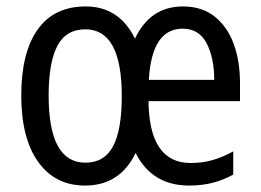

<svg xmlns="http://www.w3.org/2000/svg" viewBox="-20 -617 810 596"><path d="M548 -597Q607 -597 646.5 -565.5Q686 -534 705.5 -480.5Q725 -427 725 -359V-303H441Q443 -111 572 -111Q608 -111 639.5 -120Q671 -129 704 -147V-75Q673 -58 640 -49.5Q607 -41 567 -41Q452 -41 401 -142Q352 -41 244 -41Q151 -41 98.5 -114.5Q46 -188 46 -320Q46 -454 97 -525.5Q148 -597 246 -597Q350 -597 399 -497Q446 -597 548 -597ZM547 -528Q451 -528 442 -369H645Q645 -437 621.5 -482.5Q598 -528 547 -528ZM245 -526Q185 -526 158 -474.5Q131 -423 131 -320Q131 -112 245 -112Q304 -112 331 -163Q358 -214 358 -319Q358 -526 245 -526Z"/></svg>

Font: Noto Sans Tamil UI Condensed
Style: Regular
Weight: 400
Width: 3
Designer: Jelle Bosma - Monotype Design Team
Foundry: Monotype Imaging Inc.
Version: Version 2.004; ttfautohint (v1.8.4.7-5d5b)